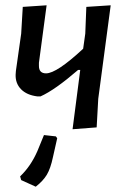

<svg xmlns="http://www.w3.org/2000/svg" viewBox="-20 -484 477 725"><path d="M156 -464 127 -247V-235Q127 -207 154 -207Q194 -207 294 -300L302 -357L306 -458L398 -464L351 -111L345 -3L254 4L283 -220H275Q187 -144 133 -120H121Q81 -125 59.5 -147Q38 -169 39 -202L40 -216L60 -357L66 -458ZM115 221 60 196 56 182Q96 144 121 87L146 26L191 31L196 38L180 109Q171 152 157 175.5Q143 199 115 221Z"/></svg>

Font: Alegreya Sans SC Medium
Style: Italic
Weight: 500
Italic angle: -7°
Designer: Juan Pablo del Peral
Foundry: Huerta Tipografica
Version: Version 2.007